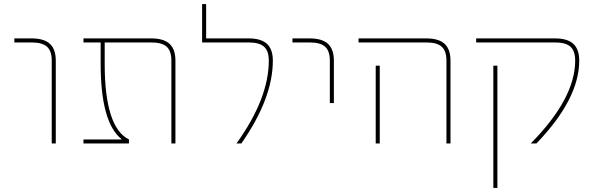

<svg xmlns="http://www.w3.org/2000/svg" viewBox="-20 -710 2937 950"><path d="M136 -500H51V-520H136Q198 -520 227 -493Q256 -466 256 -410V0H236V-410Q236 -458 212.5 -479Q189 -500 136 -500Z M581 -22Q478 -104 478 -395V-500H393V-520H728Q790 -520 819 -493Q848 -466 848 -410V0H828V-410Q828 -458 804.5 -479Q781 -500 728 -500H498V-395Q498 -79 618 -20V0H393V-20H581Z M1210 -520Q1272 -520 1301 -493Q1330 -466 1330 -410Q1330 -223 1174 0H1150Q1310 -223 1310 -410Q1310 -458 1286.5 -479Q1263 -500 1210 -500H980V-690H1000V-520Z M1512 -500H1427V-520H1512Q1574 -520 1603 -493Q1632 -466 1632 -410V-200H1612V-410Q1612 -458 1588.5 -479Q1565 -500 1512 -500Z M1839 -385H1859V-20V0H1839V-20ZM2089 -500H1754V-520H2089Q2151 -520 2180 -493Q2209 -466 2209 -410V0H2189V-410Q2189 -458 2165.5 -479Q2142 -500 2089 -500Z M2421 220V-385H2441V220ZM2726 -520Q2788 -520 2817 -493Q2846 -466 2846 -410Q2846 -220 2634 0H2606Q2826 -223 2826 -410Q2826 -458 2802.5 -479Q2779 -500 2726 -500H2336V-520Z"/></svg>

Font: Mplus 1p Thin
Style: Regular
Weight: 250
Version: Version 1.061